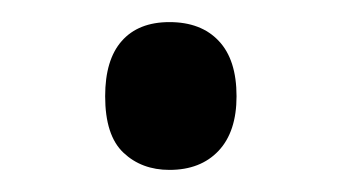

<svg xmlns="http://www.w3.org/2000/svg" viewBox="-20 -138 306 172"><path d="M74.2 -51.8Q74.2 -84.5 89.1 -101.3Q104 -118.2 131.8 -118.2Q160.2 -118.2 176 -101.3Q191.9 -84.5 191.9 -51.8Q191.9 -20 175.8 -2.9Q159.7 14.2 131.8 14.2Q106.9 14.2 90.6 -1.2Q74.2 -16.6 74.2 -51.8Z"/></svg>

Font: f02132580
Style: Regular
Weight: 400
Foundry: Ascender Corporation
Version: Version 1.10